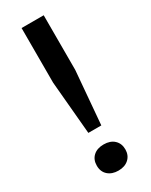

<svg xmlns="http://www.w3.org/2000/svg" viewBox="-196 -784 658 834"><g transform="rotate(-30 132.5 -366.5)"><path d="M100.5 -200.5 77 -466V-740H188V-466L165.5 -200.5ZM132.5 7Q100.5 7 80.8 -10.5Q61 -28 61 -58.5Q61 -88.5 80.2 -106.2Q99.5 -124 132.5 -124Q165.5 -124 184.8 -106Q204 -88 204 -58.5Q204 -29 184.5 -11Q165 7 132.5 7Z"/></g></svg>

Font: Encode Sans Md
Style: Regular
Weight: 500
Designer: Multiple Designers
Foundry: Impallari Type
Version: Version 3.002; ttfautohint (v1.8.3) -l 8 -r 50 -G 200 -x 14 